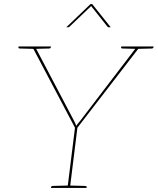

<svg xmlns="http://www.w3.org/2000/svg" viewBox="-20 -930 780 950"><path d="M314 0 351 -298 139 -700H149Q151 -700 152.5 -699Q154 -698 155 -696L347 -331Q350 -325 352.5 -319Q355 -313 358 -307Q360 -312 366 -319.5Q372 -327 376 -331L655 -696Q657 -698 659 -699Q661 -700 663 -700H673L363 -298L326 0ZM145 -691 146 -700H161L160 -691ZM651 -691 652 -700H666L665 -691ZM157 -700 154 -688 78 -690Q75 -690 73 -691.5Q71 -693 71 -695L72 -700ZM232 -700 231 -695Q231 -693 228.5 -691.5Q226 -690 224 -690L146 -688L147 -700ZM665 -700 662 -688 586 -690Q583 -690 581 -691.5Q579 -693 579 -695L580 -700ZM740 -700 739 -695Q739 -693 736.5 -691.5Q734 -690 732 -690L654 -688L655 -700ZM232 0 233 -5Q233 -7 235.5 -8.5Q238 -10 240 -10L317 -12V0ZM323 0 325 -12 402 -10Q404 -10 406.5 -8.5Q409 -7 409 -5L408 0ZM308 -795 428 -910H436L528 -795H519Q515 -795 511 -799L431 -900L325 -799Q324 -798 322 -796.5Q320 -795 317 -795Z"/></svg>

Font: Aleo Thin
Style: Italic
Weight: 250
Italic angle: -7°
Designer: Alessio Laiso
Foundry: Alessio Laiso
Version: Version 2.001;gftools[0.9.29]